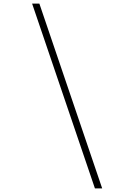

<svg xmlns="http://www.w3.org/2000/svg" viewBox="-20 -868 740 1058"><path d="M157 -848H197L543 170H503Z"/></svg>

Font: Martian Mono SemiExpanded Thin
Style: Regular
Weight: 250
Monospace: yes
Version: Version 0.930